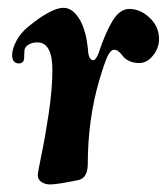

<svg xmlns="http://www.w3.org/2000/svg" viewBox="-20 -475 435 501"><path d="M317.4 -451.7Q346.2 -451.7 370.6 -428.5Q395 -405.3 395 -373Q395 -350.1 379.4 -330.3Q363.8 -310.5 343.3 -310.5Q328.1 -310.5 317.1 -315.9Q306.2 -321.3 301.3 -327.9Q296.4 -334.5 290.3 -339.8Q284.2 -345.2 277.8 -345.2Q268.6 -345.2 260.5 -327.9Q252.4 -310.5 238.8 -264.6Q209 -162.6 209 -44.4Q208 -7.8 180.7 -4.4Q131.3 5.9 110.8 6.3Q97.7 6.3 88.1 -0.2Q78.6 -6.8 78.6 -17.6Q78.6 -24.9 88.1 -70.6Q97.7 -116.2 107.2 -179.4Q116.7 -242.7 116.7 -292.5Q116.7 -363.8 78.1 -364.3Q65.4 -364.7 55.2 -358.9Q44.9 -353 43.9 -344.2Q43.5 -338.9 43.2 -332Q43 -325.2 43 -322.3Q41.5 -308.6 26.9 -309.6Q11.7 -311.5 11.7 -331.1Q11.7 -348.1 23.2 -369.1Q34.7 -390.1 54.2 -405.8Q114.3 -454.6 145.5 -454.6Q168.9 -454.6 186.5 -426.3Q190.4 -420.4 193.6 -413.3Q196.8 -406.2 199.2 -398.4Q201.7 -390.6 203.4 -384.3Q205.1 -377.9 206.3 -369.4Q207.5 -360.8 208.3 -356.4Q209 -352.1 209.7 -344.5Q210.4 -336.9 210.4 -335.9Q213.4 -317.9 223.6 -317.9Q229.5 -317.9 236.8 -335Q254.4 -388.7 273.4 -420.2Q292.5 -451.7 317.4 -451.7Z"/></svg>

Font: Cooper* SemiBold
Style: Italic
Weight: 600
Italic angle: -7°
Designer: Owen Earl
Foundry: indestructible type*
Version: Version 0.001